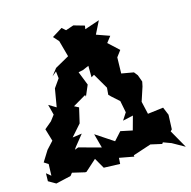

<svg xmlns="http://www.w3.org/2000/svg" viewBox="-108 -818 955 959"><g transform="rotate(-15 369.5 -339.0)"><path d="M293 -711 240 -678 265 -650 288 -566 215 -525 187 -489 210 -508 214 -472 183 -428 167 -334 129 -357 143 -303 121 -274 84 -243 103 -179 68 -141 33 -85 55 -71 53 -11 30 -30 29 11 67 33 145 15 156 1 220 16H227L285 -36L316 18L400 21L402 -10L478 4L477 -3L571 -34L629 -21L634 -28L675 -13L739 23L683 -76L676 -61L694 -79L697 -154L680 -195L599 -185L584 -251L608 -324L613 -348L600 -384L585 -403L522 -414L524 -497L548 -529L494 -579L518 -610L450 -634L483 -700L406 -674L409 -692L353 -708L312 -694ZM208 -118 254 -175 205 -168 257 -227 275 -305 252 -317 320 -357 322 -348 346 -404 318 -475 342 -480 407 -508 373 -532 374 -434 389 -443 435 -364 432 -328 444 -316 482 -282 494 -221 470 -184 524 -196 494 -87 505 -124 443 -137 405 -95 313 -156 333 -82 219 -113 200 -106Z"/></g></svg>

Font: Asimov Aggro
Style: Medium
Weight: 500
Designer: Google
Version: Version 2.000980; 2014